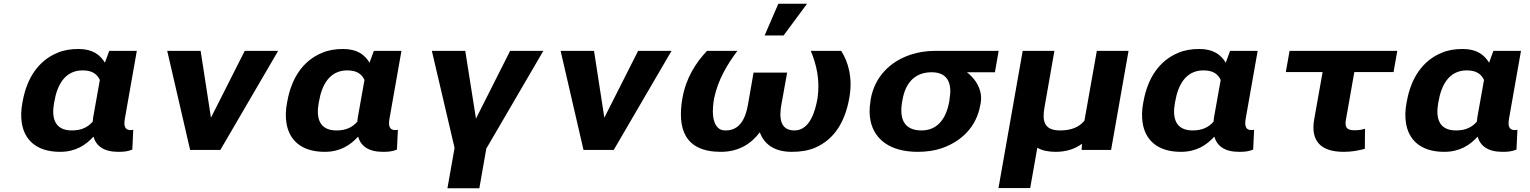

<svg xmlns="http://www.w3.org/2000/svg" viewBox="-20 -799 8150 1023"><path d="M398 -538C357 -538 320 -532 287 -518C184 -476 123 -382 101 -260L99 -250C92 -212 91 -177 96 -145C109 -58 170 10 300 10C383 10 437 -26 478 -71C492 -22 532 10 610 10C641 10 660 8 685 -2L690 -108C686 -106 682 -106 676 -106C639 -106 640 -138 646 -171L709 -528H562L539 -465C514 -506 475 -538 398 -538ZM512 -373 476 -171C475 -164 475 -158 474 -151C449 -122 415 -104 363 -104C270 -104 254 -172 268 -250L270 -260C284 -341 323 -424 420 -424C473 -424 498 -403 512 -373Z M1104 -172 1049 -528H871L993 0H1154L1462 -528H1284Z M1808 -538C1767 -538 1730 -532 1697 -518C1594 -476 1533 -382 1511 -260L1509 -250C1502 -212 1501 -177 1506 -145C1519 -58 1580 10 1710 10C1793 10 1847 -26 1888 -71C1902 -22 1942 10 2020 10C2051 10 2070 8 2095 -2L2100 -108C2096 -106 2092 -106 2086 -106C2049 -106 2050 -138 2056 -171L2119 -528H1972L1949 -465C1924 -506 1885 -538 1808 -538ZM1922 -373 1886 -171C1885 -164 1885 -158 1884 -151C1859 -122 1825 -104 1773 -104C1680 -104 1664 -172 1678 -250L1680 -260C1694 -341 1733 -424 1830 -424C1883 -424 1908 -403 1922 -373Z M2516 -167 2459 -528H2281L2402 -11L2364 204H2534L2571 -7L2875 -528H2698Z M3200 -172 3145 -528H2967L3089 0H3250L3558 -528H3380Z M3616 -276C3588 -115 3627 10 3821 10C3918 10 3984 -35 4028 -94C4051 -34 4101 10 4199 10C4247 10 4288 3 4323 -12C4427 -57 4483 -152 4505 -276C4524 -381 4502 -465 4462 -528H4300C4330 -455 4350 -374 4336 -276C4324 -207 4295 -104 4213 -104C4136 -104 4131 -172 4143 -240L4174 -412H3995L3965 -240C3953 -172 3924 -104 3847 -104C3829 -104 3816 -108 3806 -118C3773 -150 3774 -211 3785 -276C3806 -374 3854 -455 3909 -528H3747C3686 -463 3635 -383 3616 -276ZM4127 -779 4054 -610H4155L4280 -779Z M5281 -414 5301 -528H4964C4916 -528 4872 -521 4833 -508C4723 -472 4640 -390 4619 -269L4618 -259C4611 -220 4612 -185 4619 -152C4640 -58 4720 10 4870 10C4916 10 4959 4 4997 -9C5102 -45 5183 -123 5203 -239L5205 -249C5208 -266 5208 -282 5206 -297C5198 -346 5169 -385 5132 -414ZM4944 -414C5036 -414 5053 -346 5039 -269L5038 -259C5024 -180 4984 -104 4890 -104C4790 -104 4772 -175 4787 -259L4789 -269C4803 -349 4848 -414 4944 -414Z M5745 -33 5743 0H5900L5993 -528H5824L5758 -156C5731 -123 5690 -104 5629 -104C5544 -104 5532 -152 5545 -226L5598 -528H5429L5300 203H5469L5507 -12C5532 3 5565 10 5605 10C5664 10 5710 -7 5745 -33Z M6370 -538C6329 -538 6292 -532 6259 -518C6156 -476 6095 -382 6073 -260L6071 -250C6064 -212 6063 -177 6068 -145C6081 -58 6142 10 6272 10C6355 10 6409 -26 6450 -71C6464 -22 6504 10 6582 10C6613 10 6632 8 6657 -2L6662 -108C6658 -106 6654 -106 6648 -106C6611 -106 6612 -138 6618 -171L6681 -528H6534L6511 -465C6486 -506 6447 -538 6370 -538ZM6484 -373 6448 -171C6447 -164 6447 -158 6446 -151C6421 -122 6387 -104 6335 -104C6242 -104 6226 -172 6240 -250L6242 -260C6256 -341 6295 -424 6392 -424C6445 -424 6470 -403 6484 -373Z M7139 10C7184 10 7217 3 7252 -6L7253 -113C7232 -107 7220 -105 7194 -105C7153 -105 7145 -125 7151 -160L7196 -415H7405L7425 -528H6851L6831 -415H7027L6982 -162C6963 -52 7013 10 7139 10Z M7773 -538C7732 -538 7695 -532 7662 -518C7559 -476 7498 -382 7476 -260L7474 -250C7467 -212 7466 -177 7471 -145C7484 -58 7545 10 7675 10C7758 10 7812 -26 7853 -71C7867 -22 7907 10 7985 10C8016 10 8035 8 8060 -2L8065 -108C8061 -106 8057 -106 8051 -106C8014 -106 8015 -138 8021 -171L8084 -528H7937L7914 -465C7889 -506 7850 -538 7773 -538ZM7887 -373 7851 -171C7850 -164 7850 -158 7849 -151C7824 -122 7790 -104 7738 -104C7645 -104 7629 -172 7643 -250L7645 -260C7659 -341 7698 -424 7795 -424C7848 -424 7873 -403 7887 -373Z"/></svg>

Font: Asimov
Style: XWidIt
Weight: 500
Designer: Google
Version: Version 2.000980; 2014